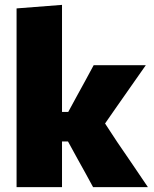

<svg xmlns="http://www.w3.org/2000/svg" viewBox="-20 -768 632 788"><path d="M362 0Q346.5 -29 330.5 -57.8Q314.5 -86.5 299 -114.5L259 -187.5H220V-308.5H260L297 -376.5Q314 -407.5 331 -438.5Q348 -469.5 364.5 -500.5H578.5Q546 -454.5 514.5 -409.2Q483 -364 451 -318.5L388.5 -228.5L379.5 -309.5L460.5 -186Q492.5 -139.5 524.2 -92.8Q556 -46 587 0ZM48 0Q48 -53 48 -102.5Q48 -152 48 -214.5V-493Q48 -553.5 48 -613.2Q48 -673 48 -733.5L234.5 -748Q234.5 -690 234.5 -626.8Q234.5 -563.5 234.5 -493V-176Q234.5 -129 234.5 -87.2Q234.5 -45.5 234.5 0Z"/></svg>

Font: Commissioner Thin ExtraBold
Style: Regular
Weight: 800
Version: Version 1.000